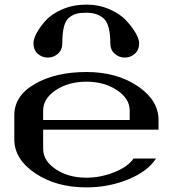

<svg xmlns="http://www.w3.org/2000/svg" viewBox="-20 -812 790 832"><path d="M250 -625Q250 -595.7 231 -579.1Q211.9 -562.5 187.5 -562.5Q162.1 -562.5 143.6 -579.1Q125 -595.7 125 -625Q125 -642.6 138.7 -668.5Q152.3 -694.3 178.2 -723.1Q204.1 -752 251 -772Q297.9 -792 354.5 -792Q408.2 -792 454.1 -772Q500 -752 526.4 -723.6Q552.7 -695.3 567.9 -668.9Q583 -642.6 583 -625Q583 -595.7 564.5 -579.1Q545.9 -562.5 520.5 -562.5Q496.1 -562.5 477.1 -579.1Q458 -595.7 458 -625Q458 -703.1 431.2 -730Q404.3 -756.8 354.5 -756.8Q328.1 -756.8 312.5 -752.9Q296.9 -749 280.8 -736.8Q264.6 -724.6 257.3 -696.8Q250 -668.9 250 -625ZM667 -250H167V-167Q167 -115.2 221.7 -78.6Q276.4 -42 354.5 -42Q416 -42 475.6 -65.9Q535.2 -89.8 558.6 -125H656.2Q620.1 -69.3 535.6 -34.7Q451.2 0 354.5 0Q223.6 0 132.8 -61Q42 -122.1 42 -208V-312.5Q42 -397.5 131.8 -448.7Q221.7 -500 354.5 -500Q485.4 -500 576.2 -439Q667 -377.9 667 -292ZM167 -292H542V-333Q542 -384.8 486.8 -421.4Q431.6 -458 354.5 -458Q276.4 -458 221.7 -421.4Q167 -384.8 167 -333Z"/></svg>

Font: okolaks
Style: Bold
Weight: 600
Width: 8
Version: Version 000.6.0